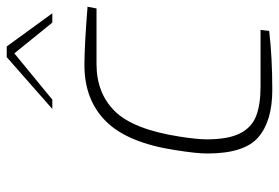

<svg xmlns="http://www.w3.org/2000/svg" viewBox="-146 -656 809 556"><g transform="rotate(-90 258.0 -378.5)"><path d="M91 -182Q91 -214 101 -276Q122 -413 184 -475.5Q246 -538 347 -538Q403 -538 516 -529L511 -503H350Q266 -503 213.5 -450Q161 -397 140 -263Q132 -212 132 -184Q132 -122 149 -88Q166 -54 199 -41Q232 -28 285 -28H449L446 -3Q370 6 275 6Q185 6 138 -34.5Q91 -75 91 -182ZM370 -763H401L497 -631H470L381 -741L247 -631H220Z"/></g></svg>

Font: Exo ExtraLight
Style: Italic
Weight: 275
Italic angle: -9°
Designer: Natanael Gama
Foundry: Natanael Gama
Version: Version 1.500; ttfautohint (v1.6)